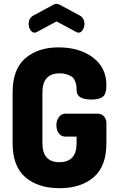

<svg xmlns="http://www.w3.org/2000/svg" viewBox="-20 -979 613 1005"><path d="M381 -505Q381 -519 380 -528.5Q379 -538 374 -552Q369 -566 360 -574Q351 -582 333.5 -588.5Q316 -595 292 -595Q202 -595 202 -495V-230Q202 -130 291 -130Q381 -130 381 -230V-264H322Q300 -264 287.5 -281.5Q275 -299 275 -324Q275 -347 288 -365.5Q301 -384 322 -384H490Q512 -384 524.5 -369.5Q537 -355 537 -335V-230Q537 -108 470 -51Q403 6 291 6Q180 6 113 -51Q46 -108 46 -230V-495Q46 -617 112.5 -674Q179 -731 286 -731Q396 -731 466.5 -678Q537 -625 537 -532Q537 -489 519 -473.5Q501 -458 459 -458Q382 -458 381 -505ZM276 -867 172 -811Q166 -808 161 -808Q148 -808 139 -822Q130 -836 130 -854Q130 -884 155 -898L259 -954Q269 -959 276 -959Q283 -959 293 -954L397 -898Q422 -884 422 -854Q422 -836 413 -822Q404 -808 391 -808Q386 -808 380 -811Z"/></svg>

Font: Dosis
Style: ExtraBold
Weight: 800
Designer: EdgarTolentino, PabloImpallari, IginoMarini
Foundry: EdgarTolentino, PabloImpallari, IginoMarini
Version: Version 1.007